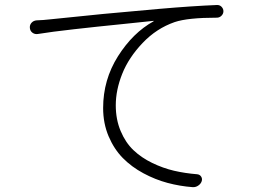

<svg xmlns="http://www.w3.org/2000/svg" viewBox="-20 -733 1040 770"><path d="M131.8 -596.7Q120.1 -594.7 110.4 -601.6Q99.6 -609.4 99.6 -624Q99.6 -633.8 106.4 -641.6Q114.3 -650.4 127 -651.4Q154.3 -652.3 179.7 -655.3Q388.7 -677.7 617.2 -697.3Q752 -709 849.6 -712.9Q850.6 -712.9 851.6 -712.9Q861.3 -712.9 868.2 -706.1Q876 -698.2 876 -688Q876 -677.7 868.2 -669.9Q860.4 -662.1 849.6 -662.1Q733.4 -662.1 680.7 -644.5Q607.4 -619.1 551.8 -560.5Q496.1 -502 470.2 -437Q444.3 -372.1 444.3 -310.5Q444.3 -253.9 463.9 -207.5Q483.4 -161.1 515.1 -130.9Q546.9 -100.6 590.3 -79.6Q633.8 -58.6 677.7 -48.3Q721.7 -38.1 770.5 -34.2Q781.2 -33.2 786.6 -24.9Q792 -16.6 789.1 -6.8Q785.2 4.9 774.4 11.7Q765.6 17.6 754.9 17.6Q753.9 17.6 752.9 17.6Q701.2 13.7 651.9 0.5Q602.5 -12.7 555.2 -38.1Q507.8 -63.5 472.7 -99.1Q437.5 -134.8 415.5 -186.5Q393.6 -238.3 393.6 -299.8Q393.6 -413.1 453.1 -507.3Q512.7 -601.6 595.7 -647.5Q596.7 -648.4 596.7 -648.9Q596.7 -649.4 595.7 -649.4Q581.1 -647.5 474.1 -636.7Q367.2 -626 276.4 -615.7Q185.5 -605.5 131.8 -596.7Z"/></svg>

Font: Gen Jyuu Gothic L Monospace Light
Style: Regular
Weight: 300
Designer: [Source Han Sans]
Ryoko NISHIZUKA  (kana & ideographs); Paul D. Hunt (Latin, Greek & Cyrillic); Wenlong ZHANG  (bopomofo
Version: Version 1.002.20150607